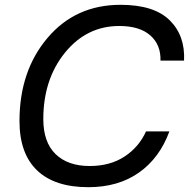

<svg xmlns="http://www.w3.org/2000/svg" viewBox="-20 -764 785 798"><path d="M481 -744Q620 -744 685 -680Q750 -616 745 -512H647Q649 -578 604.5 -617Q560 -656 476 -656Q340 -656 250 -545Q160 -434 160 -269Q160 -173 211 -123.5Q262 -74 353 -74Q437 -74 497 -113Q557 -152 587 -218H684Q644 -108 558 -47Q472 14 347 14Q207 14 134 -56Q61 -126 61 -261Q61 -469 177.5 -606.5Q294 -744 481 -744Z"/></svg>

Font: Nacelle
Style: Italic
Weight: 400
Italic angle: -12°
Designer: Sora Sagano
Foundry: Sora Sagano
Version: Version 1.000;FEAKit 1.0